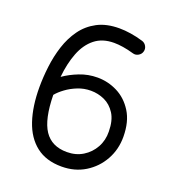

<svg xmlns="http://www.w3.org/2000/svg" viewBox="-130 -780 821 909"><g transform="rotate(20 280.5 -325.5)"><path d="M509.8 -204.1Q510.3 -140.1 481 -87.2Q451.7 -34.2 400.1 -2.4Q348.6 29.3 282.2 29.3Q204.1 29.3 153.8 -10Q103.5 -49.3 79.6 -120.8Q55.7 -192.4 55.7 -288.1Q55.7 -338.4 62.3 -392.8Q68.8 -447.3 85.2 -498.3Q101.6 -549.3 131.1 -590.3Q160.6 -631.3 206.3 -655.5Q252 -679.7 316.9 -679.7Q344.2 -679.7 374.5 -675Q404.8 -670.4 437.5 -660.6Q451.7 -656.2 459 -642.8Q466.3 -629.4 461.9 -615.2Q458 -601.1 444.3 -593.5Q430.7 -585.9 416.5 -590.3Q387.7 -598.6 362.8 -602.5Q337.9 -606.4 316.9 -606.4Q258.3 -606.4 220 -575.7Q181.6 -544.9 160.9 -491.2Q140.1 -437.5 133.3 -368.2Q166.5 -391.6 209.5 -408.4Q252.4 -425.3 299.8 -425.3Q352.5 -425.3 400.1 -401.4Q447.8 -377.4 478.5 -328.4Q509.3 -279.3 509.8 -204.1ZM282.2 -43.9Q327.6 -43.9 362.5 -65.4Q397.5 -86.9 417.5 -123Q437.5 -159.2 436.5 -203.1Q436 -259.3 414.6 -292.7Q393.1 -326.2 360.4 -341.1Q327.6 -356 291.5 -356Q256.8 -356 225.6 -343.5Q194.3 -331.1 169.4 -312.7Q144.5 -294.4 129.9 -276.4Q131.8 -154.3 168.7 -99.1Q205.6 -43.9 282.2 -43.9Z"/></g></svg>

Font: Mikhak Regular
Style: Regular
Weight: 400
Designer: Amin Abedi
Version: Version 3.3